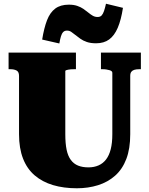

<svg xmlns="http://www.w3.org/2000/svg" viewBox="-20 -992 800 1029"><path d="M330 -273Q330 -223 337 -189.5Q344 -156 359.5 -135Q375 -114 398.5 -104.5Q422 -95 454 -95Q484 -95 508 -105.5Q532 -116 548.5 -137.5Q565 -159 573.5 -192.5Q582 -226 582 -273V-602Q582 -607 578 -610.5Q574 -614 566.5 -616Q559 -618 550.5 -619.5Q542 -621 532 -621H521V-710H735V-621H725Q711 -621 700.5 -618Q690 -615 684 -607.5Q678 -600 678 -585V-273Q678 -195 657 -140Q636 -85 597 -50.5Q558 -16 505.5 0.5Q453 17 392 17Q321 17 264 0Q207 -17 166 -52Q125 -87 103.5 -142Q82 -197 82 -273V-585Q82 -607 69 -614Q56 -621 36 -621H26V-710H387V-621H376Q368 -621 360 -620.5Q352 -620 345 -618.5Q338 -617 334 -615.5Q330 -614 330 -611ZM495 -760Q466 -760 445.5 -767Q425 -774 410.5 -784.5Q396 -795 384 -804.5Q372 -814 362 -821Q352 -828 339 -828Q326 -828 318.5 -820Q311 -812 306.5 -797Q302 -782 298 -759L206 -780Q216 -842 232 -883.5Q248 -925 276 -946Q304 -967 349 -967Q375 -967 394 -960.5Q413 -954 427.5 -944Q442 -934 454 -924Q466 -914 477.5 -907.5Q489 -901 503 -901Q517 -901 524.5 -909Q532 -917 537.5 -933Q543 -949 548 -972L639 -950Q629 -885 611 -843Q593 -801 565 -780.5Q537 -760 495 -760Z"/></svg>

Font: Roboto Serif Black
Style: Regular
Weight: 900
Designer: Greg Gazdowicz
Foundry: Commercial Type
Version: Version 1.008